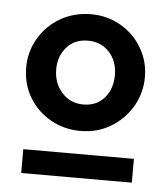

<svg xmlns="http://www.w3.org/2000/svg" viewBox="-40 -759 432 498"><g transform="rotate(5 176.5 -510.0)"><path d="M176 -419Q220 -419 255 -440Q290 -461 310.5 -496Q331 -531 331 -573Q331 -613 311 -647.5Q291 -682 256 -702.5Q221 -723 178 -723Q134 -723 98.5 -702.5Q63 -682 42.5 -647Q22 -612 22 -571Q22 -528 42.5 -493.5Q63 -459 98.5 -439Q134 -419 176 -419ZM33 -297H321V-359H33ZM178 -488Q144 -488 122 -512.5Q100 -537 100 -573Q100 -607 120.5 -630.5Q141 -654 176 -654Q210 -654 231.5 -630.5Q253 -607 253 -571Q253 -535 232.5 -511.5Q212 -488 178 -488Z"/></g></svg>

Font: Geom SemiBold
Style: Bold
Weight: 600
Version: Version 1.102